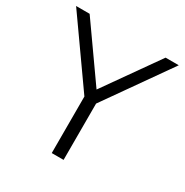

<svg xmlns="http://www.w3.org/2000/svg" viewBox="-163 -838 935 970"><g transform="rotate(30 305.0 -352.5)"><path d="M270 0V-367L284 -310L5 -705H84L307 -389H304L527 -705H604L326 -310L339 -367V0Z"/></g></svg>

Font: Nunito Sans 8pt Light
Style: Regular
Weight: 300
Version: Version 3.101;gftools[0.9.27]